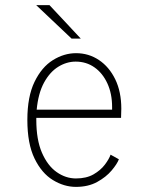

<svg xmlns="http://www.w3.org/2000/svg" viewBox="-20 -720 590 751"><path d="M277 11Q230.5 11 186.8 -15.8Q143 -42.5 115 -100.2Q87 -158 87 -251Q87 -342 115 -399.8Q143 -457.5 186.8 -484.8Q230.5 -512 277.5 -512Q327 -512 367 -485.2Q407 -458.5 430.8 -409.8Q454.5 -361 454.5 -295Q454.5 -276 453.5 -259H122Q122 -255 122 -251Q122 -173.5 144 -122.8Q166 -72 201.5 -47Q237 -22 277 -22Q318 -22 345.8 -38Q373.5 -54 390 -75.8Q406.5 -97.5 412.5 -115L445 -97Q438 -78.5 416.5 -53Q395 -27.5 360 -8.2Q325 11 277 11ZM276 -479Q240.5 -479 207.8 -458.8Q175 -438.5 152.2 -396.8Q129.5 -355 123.5 -291H418.5V-301.5Q418.5 -353.5 400 -393.8Q381.5 -434 349.5 -456.5Q317.5 -479 276 -479ZM260 -569 121.5 -700H173.5L296 -569Z"/></svg>

Font: Trispace SemiCondensed Thin
Style: Regular
Weight: 100
Width: 4
Designer: Tyler Finck
Foundry: Etcetera Type Company
Version: Version 1.210; ttfautohint (v1.8.3)